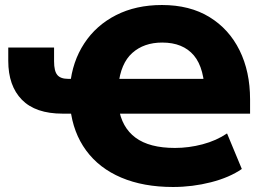

<svg xmlns="http://www.w3.org/2000/svg" viewBox="-20 -736 1071 767"><path d="M671 11Q553 11 464.5 -26.5Q376 -64 324 -135Q272 -206 261 -303L292 -282H230Q122 -282 67.5 -337.5Q13 -393 13 -493V-546H196V-491Q196 -452 209 -436.5Q222 -421 252 -421H283L260 -396Q269 -490 316.5 -562.5Q364 -635 443.5 -675.5Q523 -716 627 -716Q738 -716 816.5 -668Q895 -620 937 -535Q979 -450 979 -339V-282H428L454 -307Q466 -227 521.5 -186Q577 -145 679 -145Q734 -145 789 -159.5Q844 -174 887 -203L946 -61Q897 -27 823 -8Q749 11 671 11ZM628 -566Q555 -566 508.5 -524.5Q462 -483 453 -395L424 -421H838L798 -352Q798 -463 754.5 -514.5Q711 -566 628 -566Z"/></svg>

Font: Nunito Sans 10pt Black
Style: Regular
Weight: 900
Designer: Vernon Adams
Foundry: Vernon Adams
Version: Version 3.101;gftools[0.9.27]